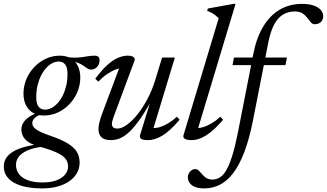

<svg xmlns="http://www.w3.org/2000/svg" viewBox="-73 -730 1727 1014"><path d="M409 -362.5Q398.5 -362.5 390.8 -367Q383 -371.5 374.5 -378Q366 -384.5 354.5 -391Q343 -397.5 325.8 -402Q308.5 -406.5 282.5 -406.5L271 -430Q309.5 -424 336.8 -426Q364 -428 385.2 -432Q406.5 -436 427 -436Q440 -436 446.5 -430Q453 -424 453 -412Q453 -400.5 449.2 -391.5Q445.5 -382.5 439.2 -376Q433 -369.5 425.2 -366Q417.5 -362.5 409 -362.5ZM165 -151Q182.5 -151 199.5 -160Q216.5 -169 231.8 -185.8Q247 -202.5 258.5 -225.8Q270 -249 276.8 -277.5Q283.5 -306 283.5 -339Q283.5 -374 271.2 -389.5Q259 -405 237 -405Q219.5 -405 202.5 -396Q185.5 -387 170.2 -370.2Q155 -353.5 143.5 -330.2Q132 -307 125.2 -278.5Q118.5 -250 118.5 -217Q118.5 -182 130.8 -166.5Q143 -151 165 -151ZM243 -436Q277.5 -436 301.5 -421.5Q325.5 -407 338.2 -381.2Q351 -355.5 351 -320.5Q351 -280.5 335.8 -244.2Q320.5 -208 293.8 -180Q267 -152 232.5 -136Q198 -120 159 -120Q124.5 -120 100.5 -134.5Q76.5 -149 63.8 -175Q51 -201 51 -235.5Q51 -275.5 66.2 -311.8Q81.5 -348 108.2 -376Q135 -404 169.5 -420Q204 -436 243 -436ZM151 265Q103.5 265 65.8 257.5Q28 250 1.5 235.2Q-25 220.5 -39 198.8Q-53 177 -53 149Q-53 117 -32 93.5Q-11 70 30.2 54.5Q71.5 39 133 31.5H175.5V43.5Q138.5 45 108.2 52.5Q78 60 56.2 72.5Q34.5 85 23 102.2Q11.5 119.5 11.5 140.5Q11.5 169 27.5 189.8Q43.5 210.5 74.8 222Q106 233.5 151.5 233.5Q198 233.5 227.8 221.5Q257.5 209.5 272 190.2Q286.5 171 286.5 149.5Q286.5 129 276.5 113.5Q266.5 98 246.2 86Q226 74 195.8 63.2Q165.5 52.5 125.5 41Q90.5 31 72 16.5Q53.5 2 46.8 -14.2Q40 -30.5 40 -46.5Q40 -67 51.8 -84.5Q63.5 -102 86 -116Q108.5 -130 139.5 -139L161.5 -128.5Q130 -123.5 113.8 -110Q97.5 -96.5 97.5 -80.5Q97.5 -72.5 101.2 -64.8Q105 -57 115 -49Q125 -41 144 -32.2Q163 -23.5 193 -13Q253 7.5 286.8 28.8Q320.5 50 334 74Q347.5 98 347.5 128.5Q347.5 158 333.8 183Q320 208 294.2 226.2Q268.5 244.5 232.2 254.8Q196 265 151 265Z M667 -17.5 721.5 -194.5H725Q688 -130 658.2 -89.5Q628.5 -49 603.5 -27.5Q578.5 -6 556.5 2Q534.5 10 512.5 10Q478 10 462.5 -5.5Q447 -21 447 -47.5Q447 -63.5 452.2 -85Q457.5 -106.5 468 -134L564 -390.5L577 -370Q560 -371 537.8 -362.8Q515.5 -354.5 492 -338.2Q468.5 -322 446.5 -299L430 -314Q465 -361 494.8 -387.5Q524.5 -414 551 -425Q577.5 -436 601.5 -436Q622.5 -436 632.2 -428.8Q642 -421.5 637 -408.5L526 -110Q522.5 -99.5 520.2 -90.8Q518 -82 518 -75Q518 -63.5 525 -57.2Q532 -51 548 -51Q569 -51 596.2 -70.2Q623.5 -89.5 651.8 -124.2Q680 -159 705.2 -206.2Q730.5 -253.5 747.5 -309.5L783 -426H850.5L733.5 -40L734 -54.5Q750.5 -52.5 771.8 -59Q793 -65.5 816.2 -79.5Q839.5 -93.5 861.5 -113.5L875.5 -97.5Q822.5 -35.5 782.8 -12.8Q743 10 709.5 10Q682 10 672.5 3.2Q663 -3.5 667 -17.5Z M1082 -634Q1073 -642.5 1064.5 -649.2Q1056 -656 1045.8 -661.8Q1035.5 -667.5 1021 -672.5L1025 -685L1159.5 -709.5H1171L969.5 -40.5L963.5 -54.5Q980 -52.5 1001.2 -59Q1022.5 -65.5 1045.8 -79.5Q1069 -93.5 1091 -113.5L1105 -97.5Q1070 -56.5 1040.5 -33Q1011 -9.5 986.2 0.2Q961.5 10 939 10Q915.5 10 903.8 3.5Q892 -3 896.5 -17.5Z M1155 -386 1162.5 -426H1442.5L1434.5 -386ZM1263.5 -96.5Q1243.5 5 1216.8 74.5Q1190 144 1157.2 186Q1124.5 228 1086.5 246.5Q1048.5 265 1006 265Q962.5 265 940.8 248.5Q919 232 919 206.5Q919 190.5 930.2 176.8Q941.5 163 958.5 163Q968.5 163 977.5 171.8Q986.5 180.5 997.5 193.5Q1008.5 206.5 1021.2 212.5Q1034 218.5 1046.5 218.5Q1067.5 218.5 1086 208.2Q1104.5 198 1121 170.8Q1137.5 143.5 1153 94.2Q1168.5 45 1184 -33L1265 -446Q1281.5 -530.5 1316.8 -589.2Q1352 -648 1404 -678.8Q1456 -709.5 1522 -709.5Q1558.5 -709.5 1583.5 -700.8Q1608.5 -692 1621.2 -677.2Q1634 -662.5 1634 -643.5Q1634 -626.5 1622 -614.2Q1610 -602 1588.5 -602Q1575.5 -602 1565.2 -616.2Q1555 -630.5 1543.5 -643Q1532.5 -656 1518.2 -662.8Q1504 -669.5 1484 -669.5Q1447.5 -669.5 1420 -652Q1392.5 -634.5 1374 -598.8Q1355.5 -563 1344.5 -508.5Z"/></svg>

Font: Newsreader Text
Style: Italic
Weight: 400
Italic angle: -17°
Designer: Hugues Gentile
Foundry: Production Type
Version: Version 1.001